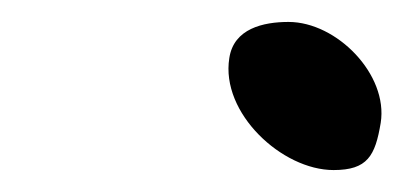

<svg xmlns="http://www.w3.org/2000/svg" viewBox="-20 -761 370 175"><path d="M189 -708C181 -658 237 -606 284 -606C315 -606 322 -619 327 -649C334 -693 287 -741 243 -741C220 -741 193 -735 189 -708Z"/></svg>

Font: Asimov Print
Style: Regular
Weight: 500
Designer: Google
Version: Version 2.000980: 2014